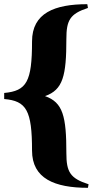

<svg xmlns="http://www.w3.org/2000/svg" viewBox="-30 -799 447 917"><path d="M387 -779C231 -779 123 -737 123 -601C123 -408 97 -365 -10 -355V-326C96 -317 123 -272 123 -80C123 54 231 98 390 98L393 81C305 53 287 22 287 -67C287 -243 271 -310 185 -340C271 -370 287 -437 287 -613C287 -702 304 -733 390 -761Z"/></svg>

Font: Purple Purse
Style: Regular
Weight: 400
Designer: Astigmatic (AOETI)
Foundry: Astigmatic (AOETI)
Version: Version 1.000